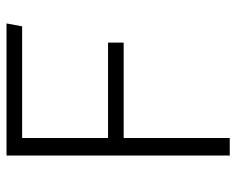

<svg xmlns="http://www.w3.org/2000/svg" viewBox="-88 -638 726 590"><g transform="rotate(-90 275.0 -343.0)"><path d="M489 -638 498 -686H92V0H146V-326H439V-374H146V-638Z"/></g></svg>

Font: Chivo Light
Style: Regular
Weight: 300
Designer: Hector Gatti
Foundry: Omnibus-Type
Version: Version 1.003;PS 001.003;hotconv 1.0.70;makeotf.lib2.5.58329